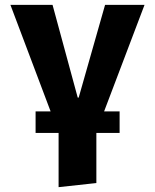

<svg xmlns="http://www.w3.org/2000/svg" viewBox="-20 -551 640 793"><path d="M222 222V-2H127V-91H189L23 -531H197L301 -148H305L414 -531H577L410 -91H474V-2H378V205Z"/></svg>

Font: Qzxlaeiskcpccdgjqmyffctclhy
Style: Regular
Weight: 700
Monospace: yes
Designer: Carrois Corporate & Edenspiekermann
Foundry: Carrois Corporate GbR & Edenspiekermann AG
Version: Version 2.001